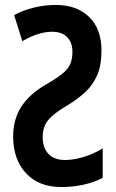

<svg xmlns="http://www.w3.org/2000/svg" viewBox="-20 -744 469 774"><path d="M202 -724Q289 -725 339.5 -675.5Q390 -626 389 -538Q389 -481 372 -441.5Q355 -402 324.5 -373.5Q294 -345 253 -320Q214 -297 192 -278Q170 -259 161 -238.5Q152 -218 152 -191Q152 -149 175 -124Q198 -99 242 -99Q276 -99 316.5 -111Q357 -123 394 -146V-27Q357 -8 314.5 1Q272 10 227 10Q136 10 84.5 -46Q33 -102 33 -194Q33 -264 67 -315.5Q101 -367 168 -405Q208 -428 231 -446.5Q254 -465 263 -485.5Q272 -506 272 -536Q272 -572 251 -594Q230 -616 190 -616Q135 -616 70 -578L37 -683Q71 -702 115 -713Q159 -724 202 -724Z"/></svg>

Font: Noto Sans ExtraCondensed SemiBold
Style: Regular
Weight: 600
Width: 2
Designer: Monotype Design Team
Foundry: Monotype Imaging Inc.
Version: Version 2.013; ttfautohint (v1.8.4.7-5d5b)